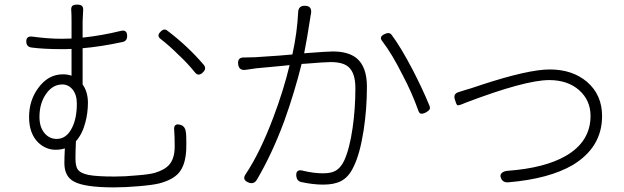

<svg xmlns="http://www.w3.org/2000/svg" viewBox="-20 -790 2702 832"><path d="M474 22Q347 22 301 -3Q259 -25 259 -83Q259 -109 261 -147Q243 -141 221 -141Q179 -141 146 -172Q106 -211 106 -283Q106 -355 146 -409Q189 -468 253 -468Q272 -468 290 -462V-578Q275 -577 248 -577Q171 -577 117 -584Q95 -587 94 -608Q92 -636 123 -631Q191 -622 245 -622Q274 -622 290 -623V-697Q290 -726 289 -740Q287 -757 292.5 -763.5Q298 -770 314 -770Q330 -770 336 -763.5Q342 -757 340 -740Q338 -710 338 -697V-627Q422 -636 503 -656Q531 -663 531 -634Q531 -612 511 -608Q418 -588 338 -581V-502V-424Q361 -392 361 -345Q361 -301 350 -260Q337 -209 309 -178Q307 -132 307 -105Q307 -71 316 -57Q328 -39 363.5 -32Q399 -25 477 -25Q522 -25 573 -30Q626 -34 651 -41Q694 -54 713 -76Q737 -103 737 -155Q737 -201 735 -223Q730 -260 765 -248Q784 -241 786 -213Q786 -208 787 -199Q788 -167 787 -142Q784 -75 755 -41Q728 -10 669 5Q640 12 580 17Q523 22 474 22ZM226 -188Q269 -188 293 -238Q313 -279 313 -341Q313 -379 295 -401.5Q277 -424 250 -424Q209 -424 181 -385Q151 -344 151 -283Q151 -239 173 -213Q194 -188 226 -188ZM825 -476Q792 -517 752 -554Q716 -590 675 -622Q658 -635 676 -653Q691 -668 704 -658Q793 -591 863 -509Q876 -493 860 -477Q840 -457 825 -476Z M1380 10Q1337 10 1286 -1Q1267 -5 1264 -26Q1260 -61 1298 -49Q1342 -39 1379 -39Q1412 -39 1430 -48Q1455 -60 1471 -93Q1495 -145 1508 -236Q1520 -319 1520 -408Q1520 -474 1490 -500Q1466 -521 1413 -521Q1388 -521 1304 -514Q1293 -513 1287 -513Q1257 -392 1212 -266Q1159 -123 1093 -11Q1080 10 1057 1Q1027 -11 1045 -36Q1107 -129 1164 -280Q1209 -399 1235 -508Q1226 -507 1208 -505Q1115 -496 1090 -494Q1076 -492 1045.5 -487.5Q1015 -483 1012 -512Q1008 -543 1041 -541Q1069 -541 1085 -542Q1108 -543 1189 -549Q1227 -552 1247 -554Q1268 -650 1272 -737Q1273 -766 1302.5 -765Q1332 -764 1328 -733Q1327 -726 1325 -717V-716Q1310 -618 1298 -559Q1302 -559 1309 -560Q1400 -567 1422 -567Q1489 -567 1525 -538Q1570 -501 1570 -414Q1570 -319 1556 -227Q1540 -123 1512 -67Q1491 -22 1457 -5Q1428 10 1380 10ZM1792 -313Q1764 -391 1724 -466Q1679 -556 1637 -611Q1620 -631 1648 -643Q1667 -652 1677 -639Q1716 -587 1767 -490Q1811 -405 1841 -332Q1845 -321 1841 -315Q1838 -310 1826 -303Q1812 -296 1804 -297.5Q1796 -299 1792 -313Z M2151 -18Q2145 -32 2154.5 -40.5Q2164 -49 2182 -50Q2340 -62 2431 -114Q2539 -176 2539 -288Q2539 -355 2490 -399Q2440 -443 2360 -443Q2256 -443 1998 -345Q1982 -338 1975 -336Q1965 -332 1961 -335Q1958 -337 1955 -347Q1953 -352 1952 -356Q1941 -385 1971 -392Q1978 -394 1993 -399Q2012 -405 2023 -408Q2035 -412 2065 -422Q2269 -489 2362 -489Q2461 -489 2524 -435Q2589 -379 2589 -287Q2589 -152 2462 -75Q2359 -15 2183 0Q2159 2 2151 -18Z"/></svg>

Font: GenSenRounded TW L
Style: Regular
Weight: 300
Version: Version 1.501;PS 1;hotconv 16.6.51;makeotf.lib2.5.65220